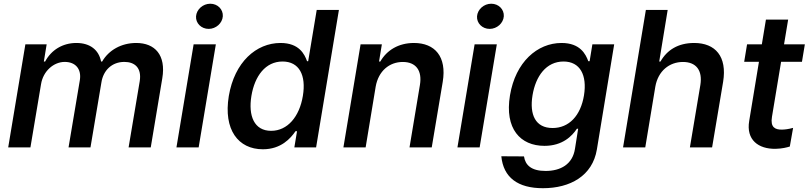

<svg xmlns="http://www.w3.org/2000/svg" viewBox="-20 -780 4279 1016"><path d="M23.4 0H141L197.1 -334.2C208.1 -404.1 264.6 -452.4 322.4 -452.4C379.6 -452.4 411.6 -415.1 402.7 -356.9L342.7 0H458.8L516.7 -344.1C526.6 -408 572.4 -452.4 638.1 -452.4C692.1 -452.4 730.5 -421.9 719.5 -350.9L660.5 0H777.7L838.8 -365.8C859.4 -489 799.7 -552.6 701 -552.6C621.8 -552.6 555.4 -514.6 520.6 -454.5H514.9C502.8 -515.6 457 -552.6 384.2 -552.6C311.8 -552.6 251.8 -516 218.8 -454.5H212L226.9 -545.5H114.3Z M913.7 0H1031.2L1122.2 -545.5H1004.6ZM1017.4 -693.9C1014.9 -657.3 1045.1 -627.1 1084.2 -627.1C1122.9 -627.1 1156.6 -657.3 1159.1 -693.9C1161.2 -730.5 1131.7 -760.3 1092.7 -760.3C1054 -760.3 1020.2 -730.5 1017.4 -693.9Z M1371.1 9.9C1467.3 9.9 1517.8 -47.9 1543.7 -85.6H1551.8L1537.6 0H1652.7L1773.4 -727.3H1655.9L1610.8 -456.3H1604.8C1591.6 -492.9 1563.2 -552.6 1464.5 -552.6C1335.6 -552.6 1220.9 -451.3 1190.7 -271.7C1161.6 -93.8 1240.4 9.9 1371.1 9.9ZM1310.4 -272.7C1327.8 -377.5 1384.6 -454.5 1475.1 -454.5C1563.2 -454.5 1600.9 -382.5 1582.7 -272.7C1564.6 -162.3 1501.4 -87.7 1414.8 -87.7C1324.9 -87.7 1293 -166.9 1310.4 -272.7Z M1968 -321.7C1982.6 -404.5 2040.5 -452.1 2111.5 -452.1C2181.1 -452.1 2214.8 -406.6 2202.1 -330.6L2147 0H2264.6L2322.8 -346.9C2344.8 -480.1 2281.6 -552.6 2170.5 -552.6C2088.8 -552.6 2026.6 -514.2 1992.5 -454.5H1985.8L2000.7 -545.5H1888.1L1797.2 0H1914.8Z M2400.6 0H2518.1L2609 -545.5H2491.5ZM2504.3 -693.9C2501.8 -657.3 2532 -627.1 2571 -627.1C2609.7 -627.1 2643.5 -657.3 2646 -693.9C2648.1 -730.5 2618.6 -760.3 2579.5 -760.3C2540.8 -760.3 2507.1 -730.5 2504.3 -693.9Z M2853 215.9C2997.2 215.9 3115.4 150.6 3138.5 10.7L3230.1 -545.5H3114.7L3100.1 -456.3H3093C3079.5 -492.9 3050.4 -552.6 2951.7 -552.6C2822.8 -552.6 2707.7 -451.3 2678.6 -275.2C2649.5 -98.7 2733.3 -8.2 2861.2 -8.2C2957.7 -8.2 3007.8 -61.1 3032.7 -98.7H3039.4L3022.7 6.4C3010.3 90.2 2945.7 124.6 2867.2 124.6C2790.5 124.6 2759.6 93 2752.8 47.6L2632.8 46.9C2643.8 159.1 2719.8 215.9 2853 215.9ZM2797.9 -275.6C2814.6 -377.5 2870.7 -454.5 2962 -454.5C3049.7 -454.5 3087.4 -382.5 3070.3 -275.6C3052.6 -167.3 2990.8 -102.6 2904.1 -102.6C2813.2 -102.6 2781.2 -173.3 2797.9 -275.6Z M3447.8 -321.7C3462.4 -404.5 3522 -452.1 3594.1 -452.1C3663.7 -452.1 3698.5 -407.7 3686.1 -330.6L3630.7 0H3748.2L3806.5 -346.9C3828.5 -481.2 3765.3 -552.6 3653.4 -552.6C3568.2 -552.6 3509.6 -515.3 3475.1 -454.5H3468.4L3513.1 -727.3H3397.7L3277 0H3394.5Z M4239 -545.5H4128.9L4150.6 -676.1H4033L4011.4 -545.5H3933.2L3918 -453.1H3996.1L3944.6 -140.6C3927.2 -39.8 3993.3 9.2 4084.5 7.5C4119.3 6.7 4144.5 0 4159.4 -4.6L4176.8 -103.3C4152 -96.6 4132.5 -94.1 4116.1 -94.1C4082.4 -94.1 4055.4 -105.5 4065 -161.9L4113.3 -453.1H4223.7Z"/></svg>

Font: Magic Ui Pro Semi Bold
Style: Italic
Weight: 600
Italic angle: -9.39999°
Designer: Stefan Endress, Andreas Faust
Version: Version 1.000;FEAKit 1.0